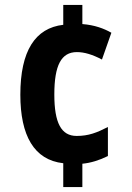

<svg xmlns="http://www.w3.org/2000/svg" viewBox="-20 -837 534 774"><path d="M312 -740V-817H235V-737C122 -724 62 -632 62 -455C62 -291 117 -192 235 -179V-83H312V-177C345 -180 381 -191 415 -208V-325C370 -302 337 -289 289 -289C227 -289 199 -341 199 -456C199 -574 227 -627 290 -627C320 -627 353 -617 391 -597L429 -705C399 -722 362 -736 312 -740Z"/></svg>

Font: Noto Sans Kannada UI Condensed
Style: Bold
Weight: 700
Width: 3
Designer: Jelle Bosma - Monotype Design Team
Foundry: Monotype Imaging Inc.
Version: Version 2.005